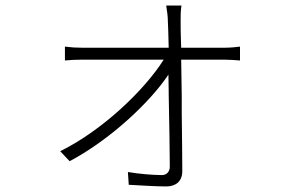

<svg xmlns="http://www.w3.org/2000/svg" viewBox="-20 -623 1040 692"><path d="M637 -6C637 -56 636 -134 635 -216V-227C635 -235 635 -242 635 -249V-260V-266V-277C634 -323 634 -368 633 -408H790C808 -408 831 -406 845 -405V-455C833 -453 807 -451 790 -451H633C631 -496 631 -531 631 -547C631 -568 631 -584 634 -603H579C582 -584 585 -564 585 -547C586 -531 587 -496 588 -451H276C254 -451 237 -452 214 -455V-405C236 -407 252 -408 277 -408H570C502 -300 351 -154 197 -78L231 -42C378 -120 521 -255 587 -354C587 -334 588 -314 588 -294V-283C590 -182 592 -79 592 -22C592 -6 582 8 564 8C533 8 482 4 441 -3L444 43C481 45 543 49 579 49C613 49 637 31 637 -6Z"/></svg>

Font: Glow Sans SC Normal Light
Style: Regular
Weight: 300
Designer: Ryoko NISHIZUKA (kana, bopomofo & ideographs); Paul D. Hunt (Latin, Greek & Cyrillic); Sandoll Communications, Soo-young
Version: Version 0.93